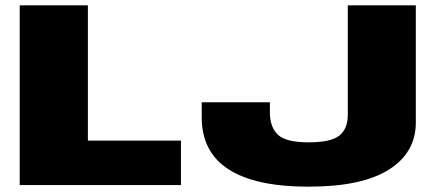

<svg xmlns="http://www.w3.org/2000/svg" viewBox="-20 -695 1650 721"><path d="M54 0H659.5V-167H310V-675H54ZM1138.5 6Q1339 6 1440.2 -58Q1541.5 -122 1541.5 -235V-675H1286V-263.5Q1286 -211.5 1254.5 -186Q1223 -160.5 1138.5 -160.5Q1053 -160.5 1023.2 -189.5Q993.5 -218.5 993.5 -272.5V-311H737.5V-254.5Q737.5 -124 838.5 -59Q939.5 6 1138.5 6Z"/></svg>

Font: Anybody Expanded Black
Style: Regular
Weight: 900
Width: 7
Designer: Tyler Finck
Foundry: Etcetera Type Company
Version: Version 1.113;gftools[0.9.25]